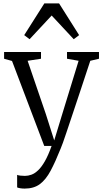

<svg xmlns="http://www.w3.org/2000/svg" viewBox="-20 -856 606 1126"><path d="M124.5 250Q111 250 98.8 248Q86.5 246 80.5 243V169.5Q86.5 172.5 99.8 174Q113 175.5 126 175.5Q145 175.5 164.2 168.5Q183.5 161.5 203.5 142.8Q223.5 124 243.2 89.5Q263 55 282.5 0H239.5L50.5 -498.5L4 -511.5V-551H220.5V-511.5L142 -499.5L248.5 -188L298 -32.5L345.5 -188.5L441 -499.5L373 -511.5V-551H560.5V-511.5L509.5 -499.5Q475 -394.5 448.5 -315Q422 -235.5 402.8 -178Q383.5 -120.5 370.5 -81.5Q357.5 -42.5 349 -19Q340.5 4.5 335.5 16Q304.5 93.5 276.8 145.5Q249 197.5 213.8 223.8Q178.5 250 124.5 250ZM153.5 -626 122 -650 240 -836H326.5L444 -650L412.5 -626L283 -765Z"/></svg>

Font: Merriweather 28pt Light
Style: Regular
Weight: 300
Version: Version 2.100